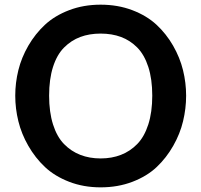

<svg xmlns="http://www.w3.org/2000/svg" viewBox="-20 -785 857 817"><path d="M408.2 12.2Q335.4 12.2 274.2 -11.5Q212.9 -35.2 171.4 -74.2Q129.9 -113.3 100.6 -164.3Q71.3 -215.3 58.1 -269.3Q44.9 -323.2 44.9 -377.9Q44.9 -432.6 58.1 -486.3Q71.3 -540 100.6 -590.6Q129.9 -641.1 171.4 -679.7Q212.9 -718.3 274.2 -741.7Q335.4 -765.1 408.2 -765.1Q481.4 -765.1 543 -741.7Q604.5 -718.3 646 -679.7Q687.5 -641.1 716.6 -590.6Q745.6 -540 758.8 -486.3Q772 -432.6 772 -377.9Q772 -323.2 759 -269.3Q746.1 -215.3 717 -164.3Q688 -113.3 646.7 -74.2Q605.5 -35.2 543.7 -11.5Q481.9 12.2 408.2 12.2ZM189 -377.9Q189 -308.1 205.6 -255.6Q222.2 -203.1 252.4 -172.1Q282.7 -141.1 321.8 -126Q360.8 -110.8 408.2 -110.8Q455.6 -110.8 494.6 -126Q533.7 -141.1 564 -172.1Q594.2 -203.1 611.1 -255.6Q627.9 -308.1 627.9 -377.9Q627.9 -448.2 611.1 -500.2Q594.2 -552.2 564 -582.8Q533.7 -613.3 494.9 -627.7Q456.1 -642.1 408.2 -642.1Q360.4 -642.1 321.8 -627.7Q283.2 -613.3 252.7 -582.8Q222.2 -552.2 205.6 -500.2Q189 -448.2 189 -377.9Z"/></svg>

Font: Standard
Style: Bold
Weight: 400
Designer: Bryce Wilner
Version: Version 2.000;PS 2.0;hotconv 16.6.51;makeotf.lib2.5.65220 DE